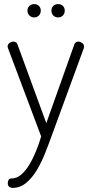

<svg xmlns="http://www.w3.org/2000/svg" viewBox="-20 -682 448 937"><path d="M19 -447Q17 -453 17 -455Q17 -465 26 -472Q35 -479 46 -479Q52 -479 57.5 -475.5Q63 -472 65 -466L206 -81L343 -466Q349 -479 362 -479Q371 -479 380.5 -472.5Q390 -466 390 -455Q390 -450 389 -447L231 -16Q217 23 199.5 67Q182 111 159.5 148.5Q137 186 107.5 210.5Q78 235 41 235Q32 235 25 229.5Q18 224 18 212Q18 203 22 196Q26 189 36 189Q61 189 82.5 171Q104 153 122 123.5Q140 94 155 57.5Q170 21 181 -16ZM147 -662Q161 -662 170 -653Q179 -644 179 -630Q179 -616 170 -606.5Q161 -597 147 -597Q133 -597 123.5 -606.5Q114 -616 114 -630Q114 -644 123.5 -653Q133 -662 147 -662ZM264 -662Q278 -662 287 -653Q296 -644 296 -630Q296 -616 287 -606.5Q278 -597 264 -597Q249 -597 240 -606.5Q231 -616 231 -630Q231 -644 240 -653Q249 -662 264 -662Z"/></svg>

Font: AkaAcidDosis
Style: Light
Weight: 300
Designer: Edgar Tolentino, Pablo Impallari, Igino Marini, Aka-Acid
Foundry: Edgar Tolentino, Pablo Impallari, Igino Marini, Aka-Acid
Version: Version 1.007